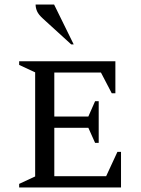

<svg xmlns="http://www.w3.org/2000/svg" viewBox="-20 -832 627 852"><path d="M65 0V-16L136 -49V-511L65 -544V-560H492V-418H476L428 -510H221V-315H372L402 -383H418V-198H402L372 -265H221V-50H451L501 -158H517V0ZM296 -635 171 -749Q151 -767 144.5 -782Q138 -797 138 -812H220L307 -635Z"/></svg>

Font: Spectral SC
Style: Regular
Weight: 400
Designer: Jean-Baptiste Levee
Foundry: Production Type
Version: Version 2.001